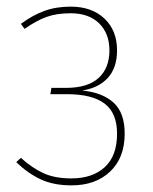

<svg xmlns="http://www.w3.org/2000/svg" viewBox="-20 -549 461 579"><path d="M333 -397Q333 -345 305.5 -314.5Q278 -284 228 -276Q289 -270 322.5 -239.5Q356 -209 356 -146Q356 -73 312 -31.5Q268 10 196 10Q141 10 102 -8.5Q63 -27 29 -60L43 -73Q76 -43 110.5 -27Q145 -11 195 -11Q259 -11 296 -45Q333 -79 333 -146Q333 -208 295.5 -236.5Q258 -265 182 -265H132L135 -284H179Q245 -284 277.5 -314Q310 -344 310 -397Q310 -448 279 -478.5Q248 -509 193 -509Q151 -509 120.5 -498Q90 -487 54 -462L43 -477Q78 -503 113.5 -516Q149 -529 193 -529Q257 -529 295 -493Q333 -457 333 -397Z"/></svg>

Font: Fira Sans Condensed Thin
Style: Regular
Weight: 250
Width: 3
Designer: Carrois Corporate & Edenspiekermann AG
Foundry: Carrois Corporate GbR & Edenspiekermann AG
Version: Version 4.203